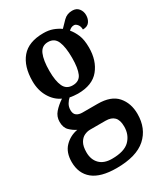

<svg xmlns="http://www.w3.org/2000/svg" viewBox="-200 -658 847 980"><g transform="rotate(-30 223.5 -168.0)"><path d="M189 237Q96 237 50.5 200Q5 163 5 95Q5 39 36 7Q67 -25 112 -33Q91 -43 72.5 -61Q54 -79 54 -113Q54 -144 74 -167Q94 -190 124 -210Q86 -227 62 -267.5Q38 -308 38 -362Q38 -449 79.5 -498Q121 -547 208 -547Q239 -547 262.5 -538.5Q286 -530 306 -516Q321 -532 341.5 -552.5Q362 -573 393 -573Q418 -573 431 -556.5Q444 -540 444 -518Q444 -495 432 -478.5Q420 -462 393 -462Q393 -481 383.5 -492.5Q374 -504 364 -504Q354 -504 346.5 -500Q339 -496 333 -490Q350 -470 362 -441.5Q374 -413 374 -367Q374 -290 333.5 -240.5Q293 -191 208 -191Q199 -191 183.5 -192.5Q168 -194 161 -196Q151 -188 141.5 -172.5Q132 -157 132 -137Q132 -115 145 -105.5Q158 -96 179 -96H268Q347 -96 383 -54.5Q419 -13 419 50Q419 136 362.5 186.5Q306 237 189 237ZM206 -241Q245 -241 259 -272.5Q273 -304 273 -365Q273 -428 258.5 -462Q244 -496 206 -496Q169 -496 154 -461.5Q139 -427 139 -364Q139 -305 154 -273Q169 -241 206 -241ZM192 184Q265 184 296.5 152.5Q328 121 328 72Q328 34 311 16.5Q294 -1 260 -1H169Q152 -1 135 7Q118 15 106.5 35Q95 55 95 90Q95 133 120 158.5Q145 184 192 184Z"/></g></svg>

Font: Noto Serif Tamil ExtraCondensed SemiBold
Style: Italic
Weight: 600
Width: 2
Italic angle: -12°
Designer: Indian Type Foundry, Tom Grace, and the Monotype Design Team
Foundry: Monotype Imaging Inc.
Version: Version 2.003; ttfautohint (v1.8.4.7-5d5b)